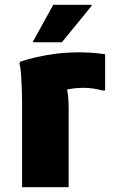

<svg xmlns="http://www.w3.org/2000/svg" viewBox="-20 -780 475 800"><path d="M72 0V-354Q72 -374 71 -405.5Q70 -437 68 -467Q66 -497 61 -515L64 -523Q94 -533 130.5 -541.5Q167 -550 212.5 -556Q258 -562 316 -562Q329 -562 357 -560.5Q385 -559 418 -554V-403H406Q389 -408 369 -411Q349 -414 329 -414Q295 -414 267.5 -408.5Q240 -403 221 -393L247 -434Q266 -413 266 -328V0ZM118 -604V-608L202 -760H362V-756L238 -604Z"/></svg>

Font: Kufam ExtraBold
Style: Regular
Weight: 800
Designer: Wael Morcos, Artur Schmal
Foundry: Original Type
Version: Version 1.300; ttfautohint (v1.8.3)